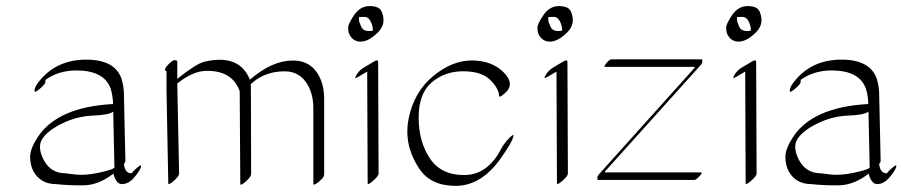

<svg xmlns="http://www.w3.org/2000/svg" viewBox="-20 -574 2938 625"><path d="M377.4 25.4Q357.9 25.4 349.1 -8.8Q300.8 28.8 251.7 29.3Q202.6 29.8 163.1 25.4Q111.8 25.4 88.4 -17.1Q78.1 -37.6 78.1 -63.7Q78.1 -89.8 103 -127.9Q167 -225.6 348.1 -235.4Q347.7 -260.7 340.3 -285.2Q319.3 -344.7 228.5 -344.7Q171.4 -344.7 128.4 -314.5Q127.4 -312 127.7 -306.4Q127.9 -300.8 110.1 -285.4Q92.3 -270 92.3 -278.3Q92.3 -293 113.3 -316.4Q168.5 -379.9 261 -379.9Q353.5 -379.9 375.5 -317.9Q382.8 -293 383.3 -271.5L388.2 -50.8Q388.2 -46.4 383.3 -40Q386.7 -9.8 408.2 -9.8Q415.5 -19.5 429 -30.3Q442.4 -41 438.5 -29.3Q433.6 -15.6 416 4.6Q398.4 24.9 377.4 25.4ZM348.6 -210.9Q335.9 -199.7 283.4 -197.8Q231 -195.8 183.3 -172.6Q135.7 -149.4 117.9 -122.3Q100.1 -95.2 122.8 -52.5Q145.5 -9.8 194.3 -9.8Q194.3 -9.8 225.6 -5.9Q257.3 -2.4 300.3 -11.5Q343.3 -20.5 352.5 -27.8Z M655.8 -343.3Q609.9 -344.7 557.1 -302.2L563 -8.8Q563 -0.5 545.4 14.9Q527.8 30.3 527.8 22.5L522 -279.3V-342.3Q510.3 -345.2 526.4 -362.5Q542.5 -379.9 549.8 -378.2Q557.1 -376.5 557.1 -375V-317.4Q618.7 -366.7 645 -373Q759.3 -399.9 793.5 -314.5Q865.2 -377 933.3 -377Q1001.5 -377 1026.4 -308.6Q1035.2 -283.7 1035.2 -252.9V-5.4Q1035.2 2.9 1019 16.6Q1002.9 30.3 1000 25.9V-221.7Q1000 -251.5 991.7 -275.9Q967.3 -341.8 906.5 -341.8Q845.7 -341.8 803.7 -306.6Q799.8 -303.2 796.4 -300.3Q796.9 -286.6 796.9 -254.4L797.4 -6.8Q797.4 1.5 779.8 17.1Q762.2 32.7 762.2 24.4L760.3 -277.3Q736.3 -343.3 655.8 -343.3Z M1221.7 -537.6Q1239.7 -497.6 1209.7 -468Q1179.7 -438.5 1153.8 -438.5Q1127.9 -438.5 1116.2 -464.4Q1113.3 -471.7 1113.3 -484.1Q1113.3 -496.6 1133.1 -525.4Q1152.8 -554.2 1183.3 -554.2Q1213.9 -554.2 1221.7 -537.6ZM1193.4 -474.1Q1194.8 -485.8 1187.5 -502.4Q1180.2 -519 1166 -519Q1151.9 -519 1148.9 -518.6Q1148.4 -515.1 1148.4 -509.5Q1148.4 -503.9 1156 -486.6Q1163.6 -469.2 1193.4 -474.1ZM1164.1 -354 1198.7 -374.5Q1210.4 -381.3 1210.9 -373L1212.4 -9.3Q1212.4 -1 1194.6 14.6Q1176.8 30.3 1176.8 22L1175.3 -340.8H1174.8L1146 -323.7Q1130.9 -314.5 1139.9 -329.6Q1148.9 -344.7 1164.1 -354Z M1611.8 -90.3Q1619.6 -105.5 1636 -122.8Q1652.3 -140.1 1651.4 -131.8Q1648.9 -113.3 1610.8 -59.6Q1547.4 30.3 1465.1 31Q1382.8 31.7 1345.2 -24.4Q1293 -102.1 1310.3 -188.2Q1327.6 -274.4 1389.6 -325.9Q1451.7 -377.4 1516.1 -377.2Q1580.6 -377 1619.1 -338.9Q1657.7 -300.8 1624 -271Q1605 -253.9 1604.5 -262.2Q1604 -285.6 1575.9 -313.7Q1547.9 -341.8 1488.3 -342Q1428.7 -342.3 1385.7 -306.2Q1342.8 -270 1342.8 -191.4Q1342.8 -112.8 1379.6 -58.1Q1416.5 -3.4 1492.2 -4.2Q1567.9 -4.9 1611.8 -90.3Z M1837.9 -537.6Q1856 -497.6 1825.9 -468Q1795.9 -438.5 1770 -438.5Q1744.1 -438.5 1732.4 -464.4Q1729.5 -471.7 1729.5 -484.1Q1729.5 -496.6 1749.3 -525.4Q1769 -554.2 1799.6 -554.2Q1830.1 -554.2 1837.9 -537.6ZM1809.6 -474.1Q1811 -485.8 1803.7 -502.4Q1796.4 -519 1782.2 -519Q1768.1 -519 1765.1 -518.6Q1764.6 -515.1 1764.6 -509.5Q1764.6 -503.9 1772.2 -486.6Q1779.8 -469.2 1809.6 -474.1ZM1780.3 -354 1814.9 -374.5Q1826.7 -381.3 1827.1 -373L1828.6 -9.3Q1828.6 -1 1810.8 14.6Q1793 30.3 1793 22L1791.5 -340.8H1791L1762.2 -323.7Q1747.1 -314.5 1756.1 -329.6Q1765.1 -344.7 1780.3 -354Z M1949.2 -356.4Q1944.8 -356.4 1954.3 -368.7Q1963.9 -380.9 1971.2 -380.9H2264.6Q2266.1 -380.9 2266.1 -379.4V-371.6Q2266.1 -367.7 2259.3 -360.4L1949.2 -15.6V-12.7H2262.2Q2268.1 -12.7 2257.1 -0.5Q2246.1 11.7 2240.2 11.7H1926.3Q1924.8 11.7 1924.8 10.7V2.9Q1924.8 -1 1931.6 -8.8L2241.2 -353.5V-356.4Z M2452.1 -537.6Q2470.2 -497.6 2440.2 -468Q2410.2 -438.5 2384.3 -438.5Q2358.4 -438.5 2346.7 -464.4Q2343.8 -471.7 2343.8 -484.1Q2343.8 -496.6 2363.5 -525.4Q2383.3 -554.2 2413.8 -554.2Q2444.3 -554.2 2452.1 -537.6ZM2423.8 -474.1Q2425.3 -485.8 2418 -502.4Q2410.6 -519 2396.5 -519Q2382.3 -519 2379.4 -518.6Q2378.9 -515.1 2378.9 -509.5Q2378.9 -503.9 2386.5 -486.6Q2394 -469.2 2423.8 -474.1ZM2394.5 -354 2429.2 -374.5Q2440.9 -381.3 2441.4 -373L2442.9 -9.3Q2442.9 -1 2425 14.6Q2407.2 30.3 2407.2 22L2405.8 -340.8H2405.3L2376.5 -323.7Q2361.3 -314.5 2370.4 -329.6Q2379.4 -344.7 2394.5 -354Z M2835.9 25.4Q2816.4 25.4 2807.6 -8.8Q2759.3 28.8 2710.2 29.3Q2661.1 29.8 2621.6 25.4Q2570.3 25.4 2546.9 -17.1Q2536.6 -37.6 2536.6 -63.7Q2536.6 -89.8 2561.5 -127.9Q2625.5 -225.6 2806.6 -235.4Q2806.2 -260.7 2798.8 -285.2Q2777.8 -344.7 2687 -344.7Q2629.9 -344.7 2586.9 -314.5Q2585.9 -312 2586.2 -306.4Q2586.4 -300.8 2568.6 -285.4Q2550.8 -270 2550.8 -278.3Q2550.8 -293 2571.8 -316.4Q2627 -379.9 2719.5 -379.9Q2812 -379.9 2834 -317.9Q2841.3 -293 2841.8 -271.5L2846.7 -50.8Q2846.7 -46.4 2841.8 -40Q2845.2 -9.8 2866.7 -9.8Q2874 -19.5 2887.5 -30.3Q2900.9 -41 2897 -29.3Q2892.1 -15.6 2874.5 4.6Q2856.9 24.9 2835.9 25.4ZM2807.1 -210.9Q2794.4 -199.7 2741.9 -197.8Q2689.5 -195.8 2641.8 -172.6Q2594.2 -149.4 2576.4 -122.3Q2558.6 -95.2 2581.3 -52.5Q2604 -9.8 2652.8 -9.8Q2652.8 -9.8 2684.1 -5.9Q2715.8 -2.4 2758.8 -11.5Q2801.8 -20.5 2811 -27.8Z"/></svg>

Font: ML-NILA05
Style: Regular
Weight: 400
Designer: CLT@C-DIT
Version: Version ML-NILA05 1.0